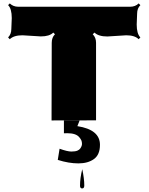

<svg xmlns="http://www.w3.org/2000/svg" viewBox="-20 -690 854 1100"><path d="M44.9 -523.9 47.4 -586.4Q47.4 -640.1 26.4 -660.6L36.1 -670.4Q55.7 -651.4 84.5 -651.4H725.6Q755.4 -651.4 774.4 -670.4L784.2 -660.6Q765.6 -642.1 765.6 -611.8L763.2 -549.3Q763.2 -496.6 784.2 -475.6L774.4 -465.3Q752.4 -487.8 703.1 -487.8L595.2 -481Q543.9 -481 521.5 -503.4L511.2 -493.7Q530.3 -475.1 530.3 -444.8V-0.5L275.4 0V-43.9Q276.4 -311.5 276.4 -444.8Q276.4 -475.6 294.9 -493.7L285.2 -503.4Q263.7 -481.4 213.9 -481.4L108.9 -487.8Q58.6 -487.8 36.1 -465.3L26.4 -475.6Q44.9 -494.1 44.9 -523.9ZM451.2 279.3Q462.9 333 462.9 372.6Q462.9 389.6 450.7 389.6Q438.5 389.6 438.5 374Q438.5 330.1 451.2 279.3ZM346.2 73.7V0.5H436L423.3 32.7Q552.7 52.7 552.7 139.6Q552.7 196.3 518.3 221.2Q483.9 246.1 429 246.1Q374 246.1 311 226.1L321.3 162.1Q366.2 178.2 388.7 178.2Q411.1 178.2 422.9 173.3Q434.6 168.5 439.9 160.6Q449.7 146.5 449.7 134.8Q449.7 123 446.3 114.7Q442.9 106.4 434.6 96.7Q416 73.2 365.2 73.2Q353 73.2 346.2 73.7Z"/></svg>

Font: Nosifer
Style: Regular
Weight: 400
Version: Version 001.002